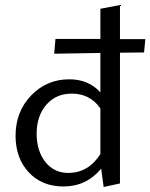

<svg xmlns="http://www.w3.org/2000/svg" viewBox="-20 -738 599 765"><path d="M559 -582 554 -529 458 -528V-7L393 7L383 -66Q324 5 233 5Q147 5 94.5 -51.5Q42 -108 42 -197Q42 -293 104 -357.5Q166 -422 256 -422Q333 -422 380 -370V-527L196 -524L201 -583H380V-703L458 -718V-582ZM252 -49Q332 -49 380 -124V-306Q339 -365 266 -365Q203 -365 164.5 -320.5Q126 -276 126 -205Q126 -137 160.5 -93Q195 -49 252 -49Z"/></svg>

Font: EauTestInfant Medium
Style: Regular
Weight: 500
Designer: Christian Thalmann (Catharsis Fonts)
Version: Version 0.001;PS 000.001;hotconv 1.0.88;makeotf.lib2.5.64775